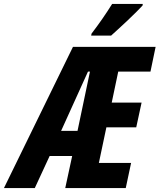

<svg xmlns="http://www.w3.org/2000/svg" viewBox="-84 -951 807 971"><path d="M-64 0 285 -714H703L677 -589H514L481 -432H632L605 -307H454L416 -127H579L552 0H246L281 -162H167L92 0ZM225 -289H308L371 -589H361ZM379 -781Q408 -819 434 -856.5Q460 -894 483 -931H638L637 -923Q626 -911 604.5 -889.5Q583 -868 558 -844.5Q533 -821 511 -801Q489 -781 478 -771H377Z"/></svg>

Font: Noto Sans ExtraCondensed ExtraBold
Style: Italic
Weight: 800
Width: 2
Italic angle: -12°
Designer: Monotype Design Team
Foundry: Monotype Imaging Inc.
Version: Version 2.013; ttfautohint (v1.8.4.7-5d5b)